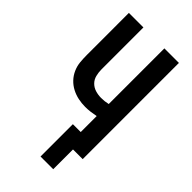

<svg xmlns="http://www.w3.org/2000/svg" viewBox="-268 -810 1037 1037"><g transform="rotate(45 250.0 -292.0)"><path d="M270 151V-96H330V-218Q310 -214 290.5 -211.5Q271 -209 251 -209Q224 -209 197.5 -214.5Q171 -220 147 -232.5Q123 -245 104.5 -264.5Q86 -284 75 -309Q64 -334 61.5 -360.5Q59 -387 59 -414V-735H170V-414Q170 -392 175.5 -370Q181 -348 196.5 -332.5Q212 -317 233.5 -310.5Q255 -304 278 -304Q291 -304 304 -305.5Q317 -307 330 -310V-735H441V0H367V151Z"/></g></svg>

Font: Iosevka SS18
Style: Bold
Weight: 700
Monospace: yes
Designer: Belleve Invis
Foundry: Belleve Invis
Version: Version 25.1.1; ttfautohint (v1.8.4)